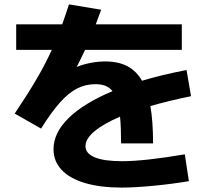

<svg xmlns="http://www.w3.org/2000/svg" viewBox="-20 -807 978 874"><path d="M526.4 -275.9Q450.2 -243.2 409.7 -209Q369.1 -174.8 369.1 -141.6Q369.1 -108.4 411.4 -90.8Q453.6 -73.2 535.2 -73.2Q636.7 -73.2 821.3 -104.5L839.8 17.6Q765.6 30.3 679.4 38.6Q593.3 46.9 534.2 46.9Q436.5 46.9 366.7 26.1Q296.9 5.4 260.3 -33.9Q223.6 -73.2 223.6 -127.9Q223.6 -202.6 292.7 -270Q361.8 -337.4 492.2 -392.1Q479 -408.7 460 -416.3Q440.9 -423.8 414.1 -423.8Q369.6 -423.8 330.8 -404.1Q292 -384.3 252.7 -340.1Q213.4 -295.9 167 -221.7L46.9 -290Q105 -376.5 145 -444.6Q185.1 -512.7 215.8 -580.1H53.7V-696.3H263.2Q280.8 -745.6 293.9 -787.1L440.4 -762.7L416 -696.3H807.6V-580.1H367.2Q344.2 -530.8 329.1 -502.4Q359.9 -514.6 393.8 -521Q427.7 -527.3 459 -527.3Q518.1 -527.3 559.3 -505.9Q600.6 -484.4 626.5 -439.5Q715.8 -466.3 829.1 -488.3L849.6 -369.1Q749 -348.6 664.6 -324.2Q676.8 -254.4 676.8 -154.3H531.2Q531.2 -228.5 526.4 -275.9Z"/></svg>

Font: Pretendard ExtraBold
Style: Regular
Weight: 800
Designer: Base glyphs from Inter by Rasmus Andersson; Hangeul glyphs from Noto Sans CJK(Source Han Sans) by Jang Soo-young and Kan
Foundry: Kil Hyung-jin
Version: Version 1.309